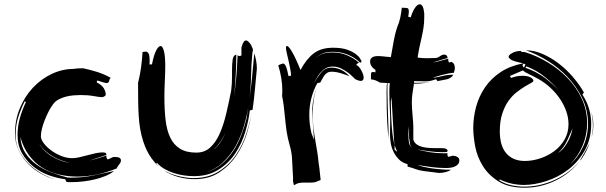

<svg xmlns="http://www.w3.org/2000/svg" viewBox="-20 -840 2832 897"><path d="M525 -53Q481 -35 434.5 -25Q388 -15 340 -15Q296 -15 254 -25Q212 -35 177 -57Q142 -79 115.5 -114.5Q89 -150 75 -200Q78 -156 99 -124.5Q120 -93 151.5 -70.5Q183 -48 221 -34Q259 -20 294 -11Q299 -10 308 -10Q367 -10 415 -20Q463 -30 513 -41Q497 -28 474.5 -18.5Q452 -9 425.5 -2.5Q399 4 370 7.5Q341 11 312 11H301Q296 11 291 10L284 -3Q248 -7 209 -21Q170 -35 137.5 -60.5Q105 -86 83.5 -123Q62 -160 62 -209Q62 -250 73 -289Q84 -328 102 -365Q101 -364 99 -364Q96 -364 96 -368Q78 -332 65.5 -293.5Q53 -255 53 -210Q53 -162 75 -125Q97 -88 127.5 -62.5Q158 -37 190 -21Q219 -7 238 -1Q207 -10 175 -27Q141 -45 113.5 -72.5Q86 -100 68 -136.5Q50 -173 50 -217Q50 -280 73 -335Q96 -390 134 -430.5Q172 -471 221.5 -494.5Q271 -518 324 -518Q333 -520 346.5 -520.5Q360 -521 369 -521Q401 -514 433.5 -504Q466 -494 498 -476Q494 -474 492.5 -470.5Q491 -467 490 -462.5Q489 -458 486.5 -455Q484 -452 478 -452Q473 -452 463 -455Q453 -458 435 -464Q432 -461 432 -455Q456 -443 465 -427.5Q474 -412 474 -398Q474 -391 459 -386Q446 -386 418.5 -391Q391 -396 357 -396Q342 -396 324 -394.5Q306 -393 288 -388.5Q270 -384 254 -375.5Q238 -367 228 -353Q216 -337 206 -317Q196 -297 188 -276.5Q180 -256 175.5 -237Q171 -218 171 -203Q171 -189 184 -171.5Q197 -154 217.5 -138.5Q238 -123 264.5 -112Q291 -101 318 -101Q331 -101 349.5 -105Q368 -109 387.5 -114.5Q407 -120 426 -124Q445 -128 458 -128Q470 -128 473.5 -125.5Q477 -123 477 -116Q454 -108 429 -100Q413 -95 398 -90L429 -98Q453 -105 477 -113Q477 -108 477.5 -104Q478 -100 483 -95L493 -99Q501 -102 510 -107Q530 -107 537.5 -103Q545 -99 545 -91Q545 -86 543.5 -82.5Q542 -79 539.5 -75.5Q537 -72 533 -67Q529 -62 525 -53ZM162 -173Q170 -155 186 -138.5Q202 -122 222.5 -109.5Q243 -97 266 -89Q288 -81 310 -80Q290 -82 268 -90Q245 -98 224.5 -110.5Q204 -123 187.5 -139Q171 -155 162 -173ZM392 -89Q395 -90 398 -90Q395 -90 392 -89ZM242 0Q240 0 238 -1Q240 0 242 0Z M1162 -609 1159 -591Q1154 -542 1153 -486Q1152 -431 1145 -375Q1153 -430 1158 -483Q1163 -538 1168 -591Q1173 -575 1176.5 -557Q1180 -539 1180 -519Q1175 -469 1171 -423Q1167 -377 1160 -327L1147 -324Q1142 -278 1126 -224Q1110 -170 1079.5 -124Q1049 -78 1001 -47.5Q953 -17 886 -17Q864 -17 839.5 -20.5Q815 -24 792 -31.5Q769 -39 748 -51Q727 -63 712 -81L713 -79V-78L712 -77L709 -78Q715 -69 722 -62Q704 -78 689 -99Q664 -133 649 -180Q640 -208 635 -237Q630 -266 628 -298.5Q626 -331 625.5 -369Q625 -407 625 -453Q634 -489 639 -525Q644 -561 646 -597Q649 -597 653 -598Q657 -599 661 -599Q668 -599 673.5 -591Q679 -583 679 -557V-548Q679 -544 678 -539H690Q698 -581 709 -603Q720 -625 731 -625Q739 -625 745.5 -602.5Q752 -580 752 -532Q752 -497 750 -461Q748 -425 748 -387Q748 -328 753.5 -280Q759 -232 775 -198Q791 -164 820.5 -145.5Q850 -127 897 -127Q936 -127 962 -151Q988 -175 1006 -215Q1024 -255 1036.5 -307.5Q1049 -360 1060 -417Q1062 -433 1063 -449Q1064 -465 1064 -482V-513Q1064 -542 1067 -562Q1070 -582 1084 -585Q1084 -534 1081 -484Q1079 -436 1073 -388Q1080 -435 1084 -482Q1088 -531 1090 -582Q1096 -578 1100 -578Q1104 -578 1108 -582V-618Q1113 -636 1118 -643.5Q1123 -651 1129 -651Q1135 -651 1141 -645Q1147 -639 1153 -630ZM749 -42Q773 -29 798.5 -21.5Q824 -14 846.5 -11Q869 -8 883 -8Q953 -8 1002 -39Q1051 -70 1082.5 -116.5Q1114 -163 1131 -216Q1147 -266 1155 -308Q1148 -266 1133 -215Q1116 -161 1084.5 -114Q1053 -67 1005 -35Q957 -3 889 -3Q851 -3 814 -13Q777 -23 745 -44Q747 -43 749 -42ZM1132 -288Q1135 -305 1137 -321Q1139 -335 1141 -349Q1135 -305 1121 -256Q1107 -205 1082 -159.5Q1057 -114 1019 -79Q983 -46 935 -34Q977 -43 1010 -69Q1044 -96 1068 -132Q1092 -168 1107.5 -209Q1123 -250 1132 -288ZM1033 -218Q1022 -196 1008.5 -176Q995 -156 978 -140Q996 -155 1009.5 -175Q1023 -195 1033 -218ZM745 -44Q733 -52 722 -62Q733 -52 745 -44ZM1156 -315 1155 -308ZM1142 -354Q1141 -351 1141 -349Q1141 -351 1142 -354Z M1453 11Q1443 13 1431 13H1402Q1376 13 1365.5 19Q1355 25 1353 25L1349 7V-11L1344 -105Q1342 -132 1333 -163Q1324 -194 1319 -226Q1316 -247 1314 -266L1310 -305Q1308 -325 1305.5 -346Q1303 -367 1298 -391Q1298 -397 1298.5 -403Q1299 -409 1299 -415Q1299 -446 1294 -476Q1289 -506 1280 -535Q1287 -538 1293 -540.5Q1299 -543 1304 -543Q1309 -543 1315 -531.5Q1321 -520 1328 -484Q1330 -484 1334 -485.5Q1338 -487 1340 -487Q1339 -504 1335 -523.5Q1331 -543 1327 -561Q1323 -579 1319.5 -593.5Q1316 -608 1316 -617Q1316 -619 1316.5 -622Q1317 -625 1321 -625Q1326 -625 1334 -614Q1342 -603 1351 -586Q1360 -569 1368.5 -549.5Q1377 -530 1384 -513Q1411 -564 1445.5 -590.5Q1480 -617 1536 -617Q1577 -617 1603 -607.5Q1629 -598 1643.5 -586.5Q1658 -575 1663 -565L1669 -555Q1669 -549 1663 -547Q1637 -572 1604 -585Q1571 -598 1536 -598Q1502 -598 1485 -589Q1469 -581 1451 -569Q1470 -581 1486 -588Q1503 -595 1535 -595Q1570 -595 1602 -581.5Q1634 -568 1657 -547Q1652 -545 1648.5 -542.5Q1645 -540 1645 -535Q1650 -535 1656 -528.5Q1662 -522 1667 -513Q1672 -504 1675.5 -494.5Q1679 -485 1679 -479Q1679 -462 1666 -462Q1656 -462 1642 -469Q1639 -470 1629.5 -480Q1620 -490 1606 -500.5Q1592 -511 1574 -520Q1556 -529 1534 -529Q1516 -529 1502.5 -521.5Q1489 -514 1478 -501.5Q1467 -489 1458 -473L1445 -449Q1460 -476 1478 -498Q1498 -524 1528 -524Q1554 -524 1576 -512.5Q1598 -501 1612 -484Q1595 -491 1572 -498Q1549 -505 1528 -505Q1517 -505 1509 -500Q1501 -495 1495.5 -487.5Q1490 -480 1485.5 -471Q1481 -462 1476 -454L1463 -452Q1446 -423 1435.5 -384.5Q1425 -346 1425 -304Q1425 -279 1427.5 -259Q1430 -239 1435 -218L1447 -187L1445 -216Q1443 -250 1441 -276.5Q1439 -303 1439 -335Q1441 -364 1447 -390Q1452 -412 1462 -431Q1450 -407 1446 -376Q1441 -342 1441 -304Q1441 -274 1444 -247Q1447 -220 1451.5 -193Q1456 -166 1461 -137.5Q1466 -109 1469 -75L1472 -56L1478 1ZM1465 -436 1462 -431Z M2101 -500Q2092 -500 2076.5 -497Q2061 -494 2045.5 -490Q2030 -486 2017.5 -482Q2005 -478 2002 -476Q2028 -480 2050 -485.5Q2072 -491 2098 -491Q2093 -482 2085 -477Q2077 -472 2067.5 -469.5Q2058 -467 2047 -465.5Q2036 -464 2024 -461L2017 -470Q1998 -463 1988 -461.5Q1978 -460 1967 -460Q1955 -460 1942.5 -460.5Q1930 -461 1915 -461Q1915 -456 1914 -453Q1937 -453 1953 -453.5Q1969 -454 1992 -457Q1970 -453 1953.5 -451Q1937 -449 1914 -449Q1910 -426 1907 -404Q1904 -382 1904 -361Q1904 -349 1905 -333Q1906 -317 1907.5 -300.5Q1909 -284 1910 -269.5Q1911 -255 1911 -248V-188Q1916 -168 1940 -158Q1964 -148 2009 -148H2041Q2058 -148 2064.5 -144.5Q2071 -141 2071 -135Q2071 -130 2063 -129.5Q2055 -129 2047 -129Q2018 -129 1986 -133Q1956 -137 1927 -142Q1956 -135 1988 -129Q2021 -124 2052 -124H2061Q2065 -124 2070 -125Q2070 -120 2070.5 -116Q2071 -112 2073 -107L2081 -109Q2084 -110 2088 -110.5Q2092 -111 2094 -113Q2126 -110 2126 -91Q2126 -80 2120 -73Q2114 -66 2105 -62Q2096 -58 2085 -56.5Q2074 -55 2064 -55Q2029 -55 1995.5 -59.5Q1962 -64 1930 -69Q1958 -59 2001 -53Q2044 -47 2088 -47Q2077 -40 2062 -36Q2047 -32 2031 -32L1959 -41Q1945 -43 1937.5 -45Q1930 -47 1923 -49.5Q1916 -52 1907.5 -55Q1899 -58 1884 -62V-73Q1858 -80 1842 -97Q1826 -114 1817 -134Q1808 -154 1805 -174.5Q1802 -195 1802 -211Q1802 -228 1802.5 -242.5Q1803 -257 1803 -272Q1803 -283 1802.5 -300Q1802 -317 1801 -336Q1800 -355 1799.5 -375Q1799 -395 1799 -413Q1799 -424 1799.5 -434Q1800 -444 1801 -452H1791Q1790 -445 1790 -436V-418Q1790 -389 1791 -360.5Q1792 -332 1792.5 -308Q1793 -284 1794 -266.5Q1795 -249 1795 -241V-201V-193Q1792 -220 1789 -270Q1786 -328 1786 -398V-416Q1786 -427 1786.5 -437Q1787 -447 1789 -452L1755 -454Q1744 -461 1733 -465Q1722 -469 1713 -469V-489Q1713 -495 1714.5 -499.5Q1716 -504 1724 -504Q1726 -504 1734 -502V-514Q1723 -520 1716 -530.5Q1709 -541 1709 -552Q1709 -578 1746 -578Q1760 -578 1775 -576Q1790 -574 1806 -573Q1810 -595 1813 -612.5Q1816 -630 1819 -646.5Q1822 -663 1826 -679.5Q1830 -696 1836 -714Q1845 -734 1850 -757.5Q1855 -781 1857 -804L1878 -803Q1883 -803 1886.5 -800Q1890 -797 1890 -786Q1890 -777 1887 -762L1899 -759Q1907 -786 1918.5 -803Q1930 -820 1941 -820Q1958 -820 1962 -777V-759Q1962 -733 1958.5 -710.5Q1955 -688 1950 -666Q1945 -644 1940 -621Q1935 -598 1931 -571Q1953 -568 1974 -568Q1984 -568 1994 -568.5Q2004 -569 2014 -569Q2024 -569 2035 -577Q2046 -585 2055 -585Q2063 -585 2067 -580Q2071 -575 2071 -569Q2053 -564 2035.5 -558.5Q2018 -553 2002 -548Q2018 -550 2036 -555.5Q2054 -561 2074 -566Q2074 -561 2074.5 -557Q2075 -553 2077 -548Q2079 -548 2082 -549Q2088 -551 2089 -551Q2099 -546 2102 -538.5Q2105 -531 2105 -522Q2105 -515 2103 -509.5Q2101 -504 2101 -500ZM1836 -131Q1822 -158 1821 -184Q1820 -210 1818 -233L1809 -385L1806 -367Q1806 -300 1810.5 -245.5Q1815 -191 1824 -161Q1824 -152 1823.5 -149Q1823 -146 1823 -144Q1823 -142 1825.5 -139Q1828 -136 1836 -131ZM1893 -185Q1891 -193 1891 -202V-251Q1890 -241 1889 -231.5Q1888 -222 1888 -212Q1888 -186 1891 -172Q1894 -160 1903 -152Q1898 -158 1896 -165Q1895 -173 1893 -185ZM1796 -186 1795 -193ZM1905 -151Q1904 -152 1903 -152Q1904 -152 1905 -151Z M2413 -602Q2414 -597 2424 -597H2426Q2432 -597 2434 -596Q2486 -580 2537.5 -549.5Q2589 -519 2630.5 -476.5Q2672 -434 2697.5 -380Q2723 -326 2723 -264Q2723 -210 2702 -160Q2681 -110 2644 -73Q2682 -106 2704.5 -155.5Q2727 -205 2727 -262Q2727 -326 2700 -381.5Q2673 -437 2631 -481Q2589 -525 2537.5 -556.5Q2486 -588 2437 -605Q2475 -605 2514.5 -588Q2554 -571 2590 -543.5Q2626 -516 2656.5 -480.5Q2687 -445 2708 -408L2701 -398Q2721 -368 2731.5 -333Q2742 -298 2742 -261Q2742 -190 2711.5 -136.5Q2681 -83 2634.5 -47.5Q2588 -12 2532.5 6Q2477 24 2428 24Q2400 24 2371.5 18Q2343 12 2314 -2V4Q2342 20 2371.5 26Q2401 32 2430 32Q2502 32 2571.5 0.5Q2641 -31 2689 -88Q2643 -29 2574.5 4Q2506 37 2432 37Q2356 37 2309 7.5Q2262 -22 2235.5 -65Q2209 -108 2200 -156Q2191 -204 2191 -242Q2191 -293 2204.5 -342Q2218 -391 2246 -432Q2274 -473 2318 -502.5Q2362 -532 2424 -544L2395 -551Q2374 -556 2365 -563Q2356 -570 2356 -575Q2356 -583 2373.5 -592.5Q2391 -602 2413 -602ZM2368 -476Q2395 -486 2420 -486Q2445 -486 2458.5 -478.5Q2472 -471 2472 -463Q2472 -458 2460.5 -452Q2449 -446 2431.5 -435.5Q2414 -425 2393.5 -409Q2373 -393 2355.5 -368.5Q2338 -344 2326.5 -309Q2315 -274 2315 -227Q2315 -158 2346 -123Q2377 -88 2432 -88Q2467 -88 2503.5 -100Q2540 -112 2569.5 -134Q2599 -156 2617.5 -188Q2636 -220 2636 -260Q2636 -290 2625.5 -320Q2615 -350 2596.5 -377.5Q2578 -405 2552.5 -429Q2527 -453 2497 -470Q2468 -486 2449.5 -494.5Q2431 -503 2423 -511Q2415 -507 2400.5 -501.5Q2386 -496 2362 -485ZM2435 -523Q2481 -508 2523 -478Q2559 -451 2589 -419Q2560 -453 2526 -480Q2487 -512 2439 -530ZM2629 -182Q2614 -150 2587 -125Q2605 -137 2617.5 -154Q2630 -171 2638 -188Q2646 -205 2650 -219Q2653 -232 2655 -240Q2644 -214 2629 -182ZM2696 -96Q2695 -94 2693 -92Q2692 -91 2691 -91Q2690 -91 2696 -101.5Q2702 -112 2710.5 -126.5Q2719 -141 2727 -157Q2734 -169 2737 -178Q2723 -135 2696 -96ZM2752 -258Q2752 -242 2750 -226.5Q2748 -211 2743 -198Q2750 -223 2750 -254Q2750 -277 2746 -299Q2743 -318 2738 -336Q2743 -318 2747 -300Q2752 -280 2752 -258ZM2435 -539 2426 -543Q2425 -541 2423 -539Q2421 -537 2421 -535Q2421 -533 2423.5 -529.5Q2426 -526 2428 -524ZM2595 -412Q2592 -416 2589 -419Q2592 -415 2595 -412ZM2737 -178Q2738 -180 2738 -182Q2738 -180 2737 -178ZM2739 -184Q2738 -183 2738 -182Q2738 -183 2739 -184Z"/></svg>

Font: Finger Paint
Style: Regular
Weight: 400
Designer: Ralph du Carrois
Foundry: Ralph du Carrois
Version: Version 1.002